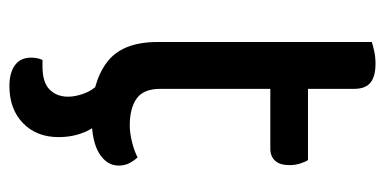

<svg xmlns="http://www.w3.org/2000/svg" viewBox="-230 -416 837 418"><g transform="rotate(90 189.0 -206.5)"><path d="M71 -264H173V-136Q173 -100 194 -85Q215 -70 253 -70Q269 -70 289 -75Q309 -80 322 -87Q329 -80 334.5 -69.5Q340 -59 340 -46Q340 -20 313.5 -3.5Q287 13 234 13Q160 13 115.5 -20Q71 -53 71 -130ZM129 -376V-458H328Q332 -452 335.5 -441Q339 -430 339 -418Q339 -397 329.5 -386.5Q320 -376 303 -376ZM173 -236H71V-597Q77 -599 90 -602Q103 -605 118 -605Q146 -605 159.5 -594Q173 -583 173 -558ZM162 -3 222 -22Q253 -3 265.5 24.5Q278 52 278 85Q278 133 247.5 162.5Q217 192 167 192Q138 192 121.5 180Q105 168 105 145Q105 131 110 120H124Q159 120 174.5 104.5Q190 89 190 64Q190 49 183.5 30.5Q177 12 162 -3Z"/></g></svg>

Font: Baloo Bhaijaan 2 Medium
Style: Regular
Weight: 500
Designer: Sanskriti Dholi, Noopur Datye and Ek Type
Foundry: Ek Type
Version: Version 1.701